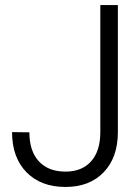

<svg xmlns="http://www.w3.org/2000/svg" viewBox="-20 -740 492 769"><path d="M97.7 -210Q97.7 -134.8 135.7 -93.8Q173.8 -52.7 242.2 -52.7Q308.6 -52.7 345.2 -94.2Q381.8 -135.7 381.8 -210.9V-719.7H452.1V-210.9Q452.1 -109.4 395.5 -50.3Q338.9 8.8 242.2 8.8Q143.6 8.8 85.9 -50.3Q28.3 -109.4 28.3 -210.9Z"/></svg>

Font: Min Sans Light
Style: Regular
Weight: 300
Designer: Jinseong-Kim, NotoSansCJK, Nunito
Foundry: Jinseong-Kim
Version: Version 1.400;Glyphs 3.1.2 (3151)